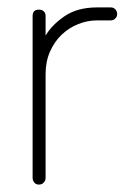

<svg xmlns="http://www.w3.org/2000/svg" viewBox="-20 -498 348 518"><path d="M242 -443Q216 -443 191 -433Q166 -423 146.5 -404.5Q127 -386 115 -359Q103 -332 103 -298V-18Q103 -11 98 -5.5Q93 0 85 0Q77 0 72.5 -5.5Q68 -11 68 -18V-455Q68 -472 85 -472Q93 -472 98 -467.5Q103 -463 103 -455V-402Q120 -431 154.5 -454.5Q189 -478 242 -478H279Q286 -478 291 -473Q296 -468 296 -460Q296 -453 291 -448Q286 -443 279 -443Z"/></svg>

Font: AkaAcidDosis
Style: ExtraLight
Weight: 250
Designer: Edgar Tolentino, Pablo Impallari, Igino Marini, Aka-Acid
Foundry: Edgar Tolentino, Pablo Impallari, Igino Marini, Aka-Acid
Version: Version 1.007